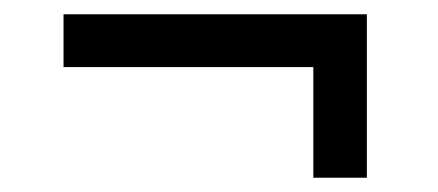

<svg xmlns="http://www.w3.org/2000/svg" viewBox="-20 -463 613 269"><path d="M419 -214V-369H69V-443H494V-214Z"/></svg>

Font: Archivo SemiCondensed
Style: Regular
Weight: 400
Width: 4
Designer: Hector Gatti
Foundry: Omnibus-Type
Version: Version 2.001